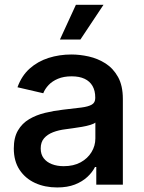

<svg xmlns="http://www.w3.org/2000/svg" viewBox="-20 -784 611 815"><path d="M222.7 11.7Q170.4 11.7 128.9 -7.3Q87.4 -26.4 63 -63.2Q38.6 -100.1 38.6 -153.8Q38.6 -200.2 56.2 -230.2Q73.7 -260.3 103.8 -278.1Q133.8 -295.9 171.1 -304.9Q208.5 -314 247.6 -318.4Q295.9 -323.7 325.7 -327.6Q355.5 -331.5 369.9 -340.1Q384.3 -348.6 384.3 -367.7V-370.1Q384.3 -398.9 372.8 -418.9Q361.3 -439 339.1 -449.5Q316.9 -460 284.2 -460Q250.5 -460 226.1 -449.7Q201.7 -439.5 186.3 -423.1Q170.9 -406.7 163.6 -388.2L54.2 -413.6Q71.8 -462.4 106 -492.9Q140.1 -523.4 186 -538.1Q231.9 -552.7 283.2 -552.7Q318.8 -552.7 356.9 -544.2Q395 -535.6 427.7 -514.9Q460.4 -494.1 481 -457.3Q501.5 -420.4 501.5 -363.8V0H388.7V-75.2H383.3Q372.1 -52.7 350.8 -33Q329.6 -13.2 297.9 -0.7Q266.1 11.7 222.7 11.7ZM250.5 -78.6Q292.5 -78.6 322.3 -95Q352.1 -111.3 368.4 -138.2Q384.8 -165 384.8 -196.3V-263.7Q378.4 -258.3 363 -253.7Q347.7 -249 327.9 -245.6Q308.1 -242.2 289.6 -239.7Q271 -237.3 258.3 -235.4Q229 -231.9 205.1 -222.7Q181.2 -213.4 167 -197Q152.8 -180.7 152.8 -153.8Q152.8 -128.9 165.5 -112.3Q178.2 -95.7 200.2 -87.2Q222.2 -78.6 250.5 -78.6ZM234.4 -616.2 302.2 -763.7H419.4L321.3 -616.2Z"/></svg>

Font: Inter Cardless
Style: Medium
Weight: 500
Designer: Rasmus Andersson
Foundry: rsms
Version: Version 4.001;git-9221beed3